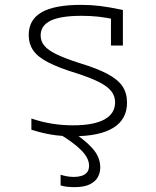

<svg xmlns="http://www.w3.org/2000/svg" viewBox="-20 -550 640 789"><path d="M279 10Q231 10 190 3Q149 -4 109 -17V-63Q150 -49 192.5 -42Q235 -35 280 -35Q365 -35 409 -59Q453 -83 453 -130Q453 -155 437.5 -175Q422 -195 386.5 -213Q351 -231 291 -250Q220 -272 177.5 -294Q135 -316 116.5 -343Q98 -370 98 -406Q98 -469 151 -499.5Q204 -530 313 -530Q353 -530 390.5 -525.5Q428 -521 485 -509V-363H436V-502L463 -468Q417 -478 384 -481.5Q351 -485 315 -485Q229 -485 188 -465Q147 -445 147 -404Q147 -381 162 -362.5Q177 -344 212 -327Q247 -310 306 -291Q379 -269 422 -246Q465 -223 483.5 -195Q502 -167 502 -128Q502 -60 446 -25Q390 10 279 10ZM287 219Q271 219 256.5 217.5Q242 216 229 212V168Q241 172 255 174.5Q269 177 284 177Q300 177 314 173Q328 169 337 159Q346 149 346 131Q346 100 314.5 68Q283 36 223 0L267 -15Q326 22 359 58.5Q392 95 392 138Q392 159 382.5 177Q373 195 350 207Q327 219 287 219Z"/></svg>

Font: M PLUS Code Latin Expanded Light
Style: Regular
Weight: 300
Width: 7
Designer: Coji Morishita
Foundry: UNDERFOREST DESIGN
Version: Version 1.002; ttfautohint (v1.8.3)